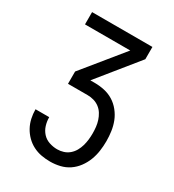

<svg xmlns="http://www.w3.org/2000/svg" viewBox="-180 -838 859 948"><g transform="rotate(30 250.0 -363.5)"><path d="M253 8Q227 8 202.5 3.5Q178 -1 155.5 -12.5Q133 -24 115 -42Q97 -60 85 -82Q73 -104 67.5 -129Q62 -154 62 -179V-180H140V-179Q140 -156 147 -133.5Q154 -111 169.5 -94Q185 -77 207.5 -69.5Q230 -62 253 -62Q271 -62 288.5 -67.5Q306 -73 320 -85Q334 -97 343 -113Q352 -129 357 -146.5Q362 -164 364 -182Q366 -200 366 -218Q366 -236 364 -254Q362 -272 356.5 -289Q351 -306 341.5 -321.5Q332 -337 317.5 -348Q303 -359 285.5 -364Q268 -369 250 -369H138V-439L322 -665H64V-735H408V-665L225 -439H250Q278 -439 305.5 -433Q333 -427 356.5 -412.5Q380 -398 398 -375.5Q416 -353 426 -327.5Q436 -302 440 -274Q444 -246 444 -218Q444 -190 440 -162Q436 -134 426 -108Q416 -82 399 -59Q382 -36 359 -20.5Q336 -5 308.5 1.5Q281 8 253 8Z"/></g></svg>

Font: Iosevka Term Curly
Style: Regular
Weight: 400
Designer: Belleve Invis
Foundry: Belleve Invis
Version: Version 32.3.0